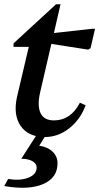

<svg xmlns="http://www.w3.org/2000/svg" viewBox="-26 -630 466 901"><path d="M185 13Q107 13 71 -39Q35 -91 54 -176L109 -410H37L38 -427L237 -610H258L227 -475L407 -495H420L399 -404L388 -397L215 -424L162 -195Q148 -133 164.5 -99Q181 -65 227 -65Q306 -65 349 -148L376 -136Q351 -69 299 -28Q247 13 185 13ZM-6 243 12 210Q70 219 108 203.5Q146 188 146 156Q146 138 126.5 126.5Q107 115 74 115L156 -13H200L158 54Q197 59 220.5 81.5Q244 104 244 136Q244 205 176 234Q108 263 -6 243Z"/></svg>

Font: Platypi
Style: Italic
Weight: 400
Italic angle: -13°
Designer: David Sargent
Foundry: Bolt Cutter Type
Version: Version 1.200; ttfautohint (v1.8.4.7-5d5b)